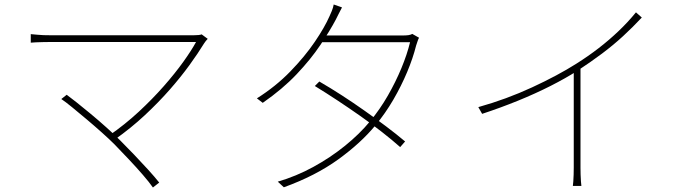

<svg xmlns="http://www.w3.org/2000/svg" viewBox="-20 -811 3040 855"><path d="M905 -638Q901 -634 896.5 -628.5Q892 -623 889 -618Q862 -574 824 -521.5Q786 -469 736.5 -412.5Q687 -356 625.5 -298.5Q564 -241 489 -188L465 -207Q536 -256 597.5 -313Q659 -370 709.5 -427.5Q760 -485 796.5 -536Q833 -587 853 -624Q833 -624 791 -624Q749 -624 692 -624Q635 -624 572 -624Q509 -624 447.5 -624Q386 -624 334 -624Q282 -624 247.5 -624Q213 -624 205 -624Q186 -624 169.5 -623.5Q153 -623 139.5 -622.5Q126 -622 117 -621V-659Q131 -658 144.5 -656.5Q158 -655 173 -654.5Q188 -654 205 -654Q213 -654 247 -654Q281 -654 332 -654Q383 -654 443 -654Q503 -654 565 -654Q627 -654 683 -654Q739 -654 781 -654Q823 -654 843 -654Q869 -654 878 -658ZM490 -168Q467 -191 434 -220.5Q401 -250 366 -279.5Q331 -309 301 -333.5Q271 -358 253 -370L277 -389Q291 -379 320 -356Q349 -333 384.5 -303.5Q420 -274 454.5 -243Q489 -212 514 -187Q544 -157 577.5 -122Q611 -87 640.5 -54.5Q670 -22 689 2L661 24Q645 1 616.5 -32Q588 -65 554.5 -100.5Q521 -136 490 -168Z M1402 -448Q1452 -419 1503 -386Q1554 -353 1603.5 -318Q1653 -283 1699 -248.5Q1745 -214 1784 -181L1762 -156Q1726 -188 1680.5 -223.5Q1635 -259 1584.5 -294.5Q1534 -330 1482.5 -364Q1431 -398 1382 -428ZM1846 -643Q1842 -636 1838.5 -624.5Q1835 -613 1833 -608Q1819 -552 1793 -490Q1767 -428 1731.5 -367Q1696 -306 1652 -253Q1587 -174 1486 -101Q1385 -28 1244 23L1217 -2Q1299 -26 1375 -67.5Q1451 -109 1516 -161.5Q1581 -214 1628 -271Q1672 -324 1707 -385Q1742 -446 1767.5 -507.5Q1793 -569 1806 -623H1403L1421 -653H1772Q1789 -653 1799 -654.5Q1809 -656 1816 -660ZM1503 -778Q1496 -765 1488.5 -750Q1481 -735 1475 -723Q1449 -674 1406.5 -610.5Q1364 -547 1301 -480.5Q1238 -414 1150 -353L1124 -373Q1208 -426 1273 -493Q1338 -560 1382 -625Q1426 -690 1447 -738Q1451 -746 1457.5 -762Q1464 -778 1466 -791Z M2110 -334Q2235 -369 2349.5 -422Q2464 -475 2546 -527Q2600 -561 2646.5 -597Q2693 -633 2734.5 -672.5Q2776 -712 2812 -756L2838 -733Q2798 -690 2754.5 -650Q2711 -610 2661 -572.5Q2611 -535 2553 -497Q2500 -463 2432 -428.5Q2364 -394 2286.5 -362.5Q2209 -331 2127 -304ZM2535 -509 2565 -527V-65Q2565 -50 2565.5 -33.5Q2566 -17 2567 -3.5Q2568 10 2569 17H2531Q2532 10 2533 -3.5Q2534 -17 2534.5 -33.5Q2535 -50 2535 -65Z"/></svg>

Font: Noto Sans SC Thin
Style: Regular
Weight: 100
Designer: Ryoko NISHIZUKA 西塚涼子 (kana, bopomofo & ideographs); Paul D. Hunt (Latin, Greek & Cyrillic); Sandoll Communications 산돌커뮤니
Foundry: Adobe
Version: Version 2.004-H2;hotconv 1.0.118;makeotfexe 2.5.65603